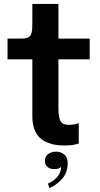

<svg xmlns="http://www.w3.org/2000/svg" viewBox="-20 -726 506 971"><path d="M310.1 9.8Q284.7 9.8 263.2 6.8Q241.7 3.9 218.8 -5.6Q195.8 -15.1 179.9 -30.5Q164.1 -45.9 153.8 -73.2Q143.6 -100.6 143.6 -136.7V-425.8H18.1V-530.8H68.8Q88.4 -530.8 98.6 -531.2Q108.9 -531.7 118.7 -535.4Q128.4 -539.1 132.3 -543.7Q136.2 -548.3 139.4 -560.1Q142.6 -571.8 143.1 -585Q143.6 -598.1 143.6 -621.6V-706.1H275.4V-530.8H433.6V-425.8H275.4V-176.3Q275.4 -134.3 285.6 -114.5Q295.9 -94.7 327.1 -94.7Q357.4 -94.7 378.4 -103.5V-0.5Q350.6 9.8 310.1 9.8ZM253.9 129.4Q232.9 129.4 220 117.9Q207 106.4 207 86.9Q207 64.5 223.9 52.7Q240.7 41 264.2 41Q287.1 41 304.7 55.2Q322.3 69.3 322.3 98.1Q322.3 146.5 294.7 177.7Q267.1 209 230.5 225.1L222.2 202.6Q248.5 191.9 268.8 169.7Q289.1 147.5 289.1 116.2Q282.2 129.4 253.9 129.4Z"/></svg>

Font: Epilogue SemiBold
Style: Regular
Weight: 600
Designer: Tyler Finck
Foundry: Etcetera Type Co
Version: Version 2.112